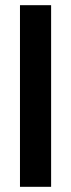

<svg xmlns="http://www.w3.org/2000/svg" viewBox="-20 -720 274 740"><path d="M57 0V-700H177V0Z"/></svg>

Font: Host Grotesk SemiBold
Style: Regular
Weight: 600
Designer: Doukan Karapınar
Foundry: Element Type
Version: Version 1.003